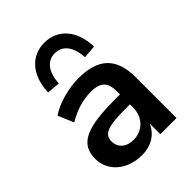

<svg xmlns="http://www.w3.org/2000/svg" viewBox="-214 -845 963 963"><g transform="rotate(-45 268.0 -363.0)"><path d="M221.6 9.8C299 9.8 353.9 -33.3 368.6 -102H360.8V0H475.5V-290.2C475.5 -426.5 408.8 -489.2 268.6 -489.2C199 -489.2 111.8 -465.7 61.8 -430.4L97.1 -347.1C153.9 -381.4 210.8 -397.1 264.7 -397.1C332.4 -397.1 358.8 -370.6 358.8 -304.9V-192.2C358.8 -123.5 310.8 -74.5 247.1 -74.5C193.1 -74.5 161.8 -104.9 161.8 -148C161.8 -198 202.9 -213.7 325.5 -213.7H373.5V-284.3H324.5C116.7 -284.3 42.2 -247.1 42.2 -142.2C42.2 -55.9 117.6 9.8 221.6 9.8ZM110.8 -546.1 180.4 -540.2C185.3 -617.6 218.6 -661.8 273.5 -661.8C328.4 -661.8 361.8 -617.6 366.7 -540.2L436.3 -546.1C433.3 -662.7 369.6 -736.3 273.5 -736.3C178.4 -736.3 114.7 -662.7 110.8 -546.1Z"/></g></svg>

Font: LL Pando Sans
Style: Bold
Weight: 700
Designer: Joshua Smith
Foundry: Joshua Smith
Version: Version 1.000;Glyphs 3.2.1 (3258)